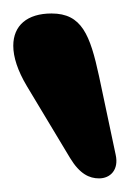

<svg xmlns="http://www.w3.org/2000/svg" viewBox="-125 -845 191 282"><path d="M20.5 -583C37.1 -583 49.8 -595.7 44.9 -617.7L20.5 -732.9C7.3 -793.9 -4.9 -825.2 -49.3 -825.2C-85 -825.2 -105.5 -807.6 -105.5 -777.8C-105.5 -761.2 -99.1 -741.2 -85.4 -718.3L-22 -612.8C-7.8 -589.4 6.3 -583 20.5 -583Z"/></svg>

Font: Arbutus Slab
Style: Regular
Weight: 400
Designer: Karolina Lach
Foundry: Karolina Lach
Version: Version 1.001